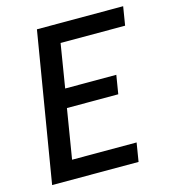

<svg xmlns="http://www.w3.org/2000/svg" viewBox="-109 -825 819 914"><g transform="rotate(-15 300.0 -367.5)"><path d="M35 0 157 -735H582L567 -643H249L214 -428H466L451 -336H198L158 -92H476L461 0Z"/></g></svg>

Font: Iosevka Curly SmBdExObl
Style: Regular
Weight: 600
Width: 7
Italic angle: -9°
Monospace: yes
Designer: Belleve Invis
Foundry: Belleve Invis
Version: Version 11.1.0; ttfautohint (v1.8.3)